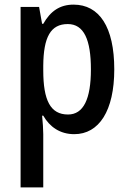

<svg xmlns="http://www.w3.org/2000/svg" viewBox="-20 -570 557 830"><path d="M298 -550C239 -550 198 -522 167 -467H162L149 -540H69V240H167V10C167 -11 165 -40 162 -70H167C195 -21 240 10 301 10C408 10 474 -91 474 -270C474 -454 409 -550 298 -550ZM273 -466C343 -466 373 -398 373 -270C373 -142 341 -75 274 -75C198 -75 167 -136 167 -266V-286C168 -410 199 -466 273 -466Z"/></svg>

Font: Noto Sans Thai Cond Med
Style: Regular
Weight: 500
Width: 3
Designer: Monotype Design Team
Foundry: Monotype Imaging Inc.
Version: Version 2.002